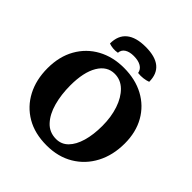

<svg xmlns="http://www.w3.org/2000/svg" viewBox="-231 -1041 1215 1215"><g transform="rotate(45 376.5 -433.5)"><path d="M376 9Q270 9 194 -35.5Q118 -80 76.5 -159Q35 -238 35 -341Q35 -446 79 -523.5Q123 -601 200 -643Q277 -685 376 -685Q478 -685 555 -643.5Q632 -602 675 -526.5Q718 -451 718 -350Q718 -245 675.5 -164Q633 -83 556 -37Q479 9 376 9ZM390 -62Q438 -62 471 -95.5Q504 -129 521.5 -189Q539 -249 539 -328Q539 -408 517 -473.5Q495 -539 455 -578Q415 -617 361 -617Q293 -617 253.5 -550.5Q214 -484 214 -366Q214 -284 233 -215Q252 -146 291 -104Q330 -62 390 -62ZM204 -731Q204 -803 248.5 -839.5Q293 -876 379 -876Q551 -876 551 -735Q533 -728 509 -725Q485 -722 462 -725Q457 -753 432 -767.5Q407 -782 367 -782Q329 -782 306 -767.5Q283 -753 281 -725Q260 -721 240 -723Q220 -725 204 -731Z"/></g></svg>

Font: Vollkorn ExtraBold
Style: Regular
Weight: 800
Designer: Friedrich Althausen
Foundry: Friedrich Althausen
Version: Version 5.000; ttfautohint (v1.8.3)